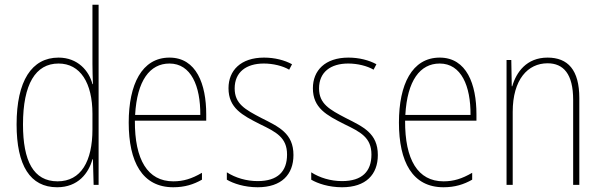

<svg xmlns="http://www.w3.org/2000/svg" viewBox="-20 -780 2538 810"><path d="M221 10C310 10 354 -50 370 -108H372L375 0H396V-760H370V-511C370 -483 371 -456 372 -425H370C356 -481 308 -537 227 -537C114 -537 50 -439 50 -255C50 -82 107 10 221 10ZM223 -15C121 -15 77 -101 77 -255C77 -425 130 -512 227 -512C319 -512 370 -430 370 -300V-234C370 -100 322 -15 223 -15Z M695 -537C578 -537 523 -423 523 -263C523 -97 580 10 711 10C759 10 797 -2 832 -22V-51C789 -26 754 -15 711 -15C603 -15 548 -106 549 -271H850V-298C850 -424 809 -537 695 -537ZM695 -512C786 -512 826 -417 825 -295H550C558 -440 612 -512 695 -512Z M1218 -126C1218 -218 1156 -245 1083 -282C1014 -318 970 -342 970 -407C970 -476 1019 -512 1093 -512C1132 -512 1173 -502 1200 -486L1212 -509C1181 -526 1139 -537 1094 -537C995 -537 944 -482 944 -408C944 -324 1002 -294 1077 -256C1145 -223 1191 -200 1191 -128C1191 -57 1152 -16 1067 -16C1019 -16 973 -30 937 -53V-22C964 -6 1011 10 1067 10C1168 10 1218 -44 1218 -126Z M1574 -126C1574 -218 1512 -245 1439 -282C1370 -318 1326 -342 1326 -407C1326 -476 1375 -512 1449 -512C1488 -512 1529 -502 1556 -486L1568 -509C1537 -526 1495 -537 1450 -537C1351 -537 1300 -482 1300 -408C1300 -324 1358 -294 1433 -256C1501 -223 1547 -200 1547 -128C1547 -57 1508 -16 1423 -16C1375 -16 1329 -30 1293 -53V-22C1320 -6 1367 10 1423 10C1524 10 1574 -44 1574 -126Z M1835 -537C1718 -537 1663 -423 1663 -263C1663 -97 1720 10 1851 10C1899 10 1937 -2 1972 -22V-51C1929 -26 1894 -15 1851 -15C1743 -15 1688 -106 1689 -271H1990V-298C1990 -424 1949 -537 1835 -537ZM1835 -512C1926 -512 1966 -417 1965 -295H1690C1698 -440 1752 -512 1835 -512Z M2290 -537C2201 -537 2158 -475 2141 -416H2139L2137 -527H2117V0H2143V-308C2143 -445 2207 -513 2290 -513C2357 -513 2398 -468 2398 -359V0H2424V-366C2424 -485 2376 -537 2290 -537Z"/></svg>

Font: Noto Sans Condensed Thin
Style: Regular
Weight: 100
Width: 3
Designer: Monotype Design Team
Foundry: Monotype Imaging Inc.
Version: Version 2.013